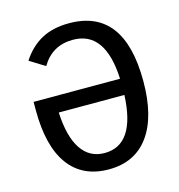

<svg xmlns="http://www.w3.org/2000/svg" viewBox="-102 -760 804 860"><g transform="rotate(-15 300.0 -329.5)"><path d="M75.7 -553.7Q112.8 -610.8 165.8 -639.9Q218.8 -668.9 294.4 -668.9Q549.3 -668.9 549.3 -332.5Q549.3 -168 484.6 -79.1Q419.9 9.8 298.8 9.8Q177.7 9.8 114 -76.7Q50.3 -163.1 50.3 -330.6V-369.6H451.2Q441.4 -592.8 292 -592.8Q195.3 -592.8 146.5 -509.8ZM299.3 -65.9Q441.4 -65.9 451.2 -294.4H147Q152.3 -181.2 191.2 -123.5Q230 -65.9 299.3 -65.9Z"/></g></svg>

Font: Courier New
Style: Regular
Weight: 400
Designer: Steve Matteson
Foundry: Ascender Corporation
Version: Version 2.00.3